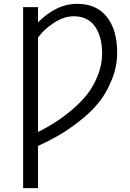

<svg xmlns="http://www.w3.org/2000/svg" viewBox="-20 -769 683 1009"><path d="M101.6 219.7Q101.6 -18.6 101.6 -731.4Q121.1 -731.4 179.7 -731.4Q179.7 -710.9 179.7 -651.4Q277.3 -749 383.8 -749Q487.3 -749 541 -680.7Q595.7 -612.3 595.7 -492.2Q595.7 -417 566.4 -347.7Q538.1 -277.3 496.1 -226.6Q454.1 -175.8 394.5 -129.9Q335 -84 285.2 -55.7Q235.4 -27.3 179.7 -2Q179.7 72.3 179.7 219.7Q160.2 219.7 101.6 219.7ZM179.7 -75.2Q222.7 -96.7 261.7 -121.1Q301.8 -145.5 349.6 -184.6Q398.4 -224.6 433.6 -267.6Q468.8 -310.5 492.2 -368.2Q516.6 -426.8 516.6 -488.3Q516.6 -577.1 478.5 -630.9Q440.4 -683.6 367.2 -683.6Q317.4 -683.6 263.7 -649.4Q210.9 -615.2 179.7 -571.3Q179.7 -406.2 179.7 -75.2Z"/></svg>

Font: Gothic A1
Style: Regular
Weight: 400
Designer: HanYang I&C Co.,Ltd.
Version: Version 2.50